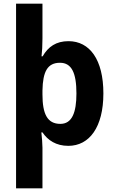

<svg xmlns="http://www.w3.org/2000/svg" viewBox="-20 -780 624 1040"><path d="M540 -274C540 -457 466 -557 351 -557C284 -557 241 -527 211 -475H205C208 -499 210 -534 210 -572V-760H67V240H210V20C210 -1 207 -37 204 -63H210C239 -20 284 10 350 10C464 10 540 -91 540 -274ZM394 -274C394 -170 370 -109 307 -109C236 -109 210 -163 210 -269V-290C212 -392 237 -440 305 -440C368 -440 394 -385 394 -274Z"/></svg>

Font: Noto Sans Myanmar UI SemiCondensed
Style: Bold
Weight: 700
Width: 4
Designer: Monotype Design Team
Foundry: Monotype Imaging Inc.
Version: Version 2.103